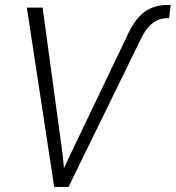

<svg xmlns="http://www.w3.org/2000/svg" viewBox="-20 -741 697 761"><path d="M229 -123 233.4 -73.7 257.3 -125.5 479.5 -589.4Q511.2 -662.1 549.6 -691.4Q587.9 -720.7 638.7 -721.2H656.7L649.9 -668.5L645 -668.9Q585 -670.4 547.9 -605L534.2 -578.1L251.5 0H194.8L86.4 -710.9H148.9Z"/></svg>

Font: RobotoInd Light
Style: Italic
Weight: 300
Italic angle: -12°
Designer: Google
Version: Version 2.001151; 2014